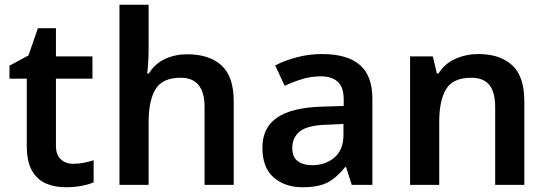

<svg xmlns="http://www.w3.org/2000/svg" viewBox="-20 -780 2309 810"><path d="M289 -89Q312 -89 334.5 -93.5Q357 -98 375 -104V-11Q356 -2 324.5 4Q293 10 258 10Q212 10 175 -5.5Q138 -21 115.5 -59Q93 -97 93 -165V-448H20V-503L100 -546L140 -661H216V-542H370V-448H216V-165Q216 -127 236.5 -108Q257 -89 289 -89Z M607 -576Q607 -545 605 -515Q603 -485 601 -470H608Q634 -512 676.5 -531.5Q719 -551 770 -551Q863 -551 914.5 -504Q966 -457 966 -353V0H843V-329Q843 -452 742 -452Q665 -452 636 -403.5Q607 -355 607 -265V0H484V-760H607Z M1339 -552Q1444 -552 1497.5 -506.5Q1551 -461 1551 -364V0H1464L1440 -75H1436Q1401 -31 1362.5 -10.5Q1324 10 1256 10Q1183 10 1135 -31Q1087 -72 1087 -157Q1087 -241 1148.5 -283.5Q1210 -326 1336 -330L1430 -333V-360Q1430 -413 1404.5 -435.5Q1379 -458 1333 -458Q1293 -458 1255 -446.5Q1217 -435 1181 -418L1141 -504Q1181 -525 1232.5 -538.5Q1284 -552 1339 -552ZM1362 -254Q1278 -252 1245.5 -226Q1213 -200 1213 -156Q1213 -117 1236.5 -100Q1260 -83 1296 -83Q1353 -83 1391 -115.5Q1429 -148 1429 -211V-257Z M1998 -552Q2089 -552 2140.5 -505Q2192 -458 2192 -353V0H2069V-329Q2069 -391 2044.5 -421.5Q2020 -452 1968 -452Q1891 -452 1862 -404Q1833 -356 1833 -266V0H1710V-542H1806L1823 -470H1830Q1856 -512 1901.5 -532Q1947 -552 1998 -552Z"/></svg>

Font: Noto Sans New Tai Lue SemiBold
Style: Regular
Weight: 600
Version: Version 2.003